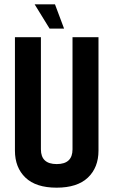

<svg xmlns="http://www.w3.org/2000/svg" viewBox="-20 -857 524 887"><path d="M140 -837H234L276 -725H209ZM315 -685H435V-161Q435 -83 386 -36.5Q337 10 241.5 10Q146 10 97.5 -36.5Q49 -83 49 -161V-685H169V-167Q169 -99 242 -99Q315 -99 315 -167Z"/></svg>

Font: Khand SemiBold
Style: Regular
Weight: 600
Designer: Devanagari: Sanchit Sawaria, Jyotish Sonowal; Latin: Satya Rajpurohit
Foundry: Indian Type Foundry
Version: Version 1.101;PS 1.0;hotconv 1.0.78;makeotf.lib2.5.61930; tt